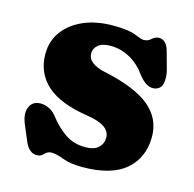

<svg xmlns="http://www.w3.org/2000/svg" viewBox="-81 -574 674 668"><g transform="rotate(15 256.0 -240.0)"><path d="M257.5 -421Q227.5 -421 213 -408.5Q198.5 -396 198.5 -378.5Q198.5 -359.5 214.8 -347Q231 -334.5 258.5 -328.5Q373 -304.5 425.5 -261.5Q478 -218.5 478 -152Q478 -77.5 426.8 -32.8Q375.5 12 269.5 12Q227.5 12 199.8 1.5Q172 -9 156 -9Q140.5 -9 131.2 2Q122 13 107 13Q93 13 81.8 3.8Q70.5 -5.5 62 -26.5L38 -83.5Q26.5 -113.5 33 -134.2Q39.5 -155 57 -161.5Q75 -167.5 95.8 -160.8Q116.5 -154 131 -136Q156.5 -102 188.2 -79.8Q220 -57.5 262.5 -57.5Q294.5 -57.5 309.8 -72Q325 -86.5 325 -108.5Q325 -152 245.5 -165Q142 -180 93.5 -223.5Q45 -267 45 -335.5Q45 -382 70.8 -417Q96.5 -452 142.2 -471.8Q188 -491.5 248 -491.5Q303 -491.5 328.8 -481Q354.5 -470.5 362.5 -470.5Q377.5 -470.5 388.5 -481Q399.5 -491.5 413.5 -491.5Q425 -491.5 434.8 -483Q444.5 -474.5 450 -454.5L468 -389Q474 -365 470 -344.2Q466 -323.5 446.5 -318Q415.5 -310 384.5 -351Q361 -384 328 -402.5Q295 -421 257.5 -421Z"/></g></svg>

Font: Fraunces 9pt S100
Style: Bold
Weight: 700
Version: Version 1.000; ttfautohint (v1.8.3)